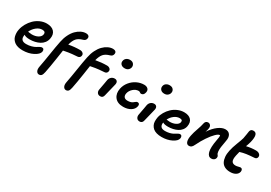

<svg xmlns="http://www.w3.org/2000/svg" viewBox="30 -1858 4382 3108"><g transform="rotate(30 2221.0 -304.5)"><path d="M266.1 -30.8Q221.2 -30.8 184.3 -40.3Q147.5 -49.8 122.1 -66.9Q96.7 -84 78.6 -108.2Q60.5 -132.3 52.7 -161.1Q44.9 -189.9 43.5 -223.1Q42 -256.3 49.8 -292Q61.5 -350.1 92.8 -405.8Q124 -461.4 168.7 -505.6Q213.4 -549.8 273.2 -576.9Q333 -604 396 -604Q488.8 -604 534.7 -554Q580.6 -503.9 563 -417Q554.2 -372.6 527.3 -337.9Q500.5 -303.2 461.4 -282.7Q422.4 -262.2 376.2 -251.7Q330.1 -241.2 278.8 -241.2Q203.1 -241.2 173.8 -267.1Q149.9 -147.9 268.1 -147.9Q320.3 -147.9 365.2 -160.9Q410.2 -173.8 434.6 -189Q459 -204.1 482.7 -217Q506.3 -230 521 -230Q544.4 -230 554 -213.9Q563.5 -197.8 559.1 -170.9Q547.9 -118.2 462.6 -74.5Q377.4 -30.8 266.1 -30.8ZM381.8 -481Q327.1 -481 276.6 -440.7Q226.1 -400.4 196.8 -337.9Q200.2 -337.9 224.4 -333.5Q248.5 -329.1 270 -329.1Q335 -329.1 381.8 -354.7Q428.7 -380.4 437 -420.9Q449.2 -481 381.8 -481Z M694.8 175.8Q663.6 175.8 646.5 144.3Q629.4 112.8 640.1 59.1Q662.6 -56.6 685.3 -204.1Q708 -351.6 729 -455.1Q744.1 -531.7 775.4 -595.2Q806.6 -658.7 847.2 -699.7Q887.7 -740.7 933.6 -762.9Q979.5 -785.2 1025.9 -785.2Q1056.2 -785.2 1074.2 -769.3Q1092.3 -753.4 1085.9 -722.2Q1078.6 -681.2 1032.7 -668.9Q957.5 -647.9 921.6 -606Q885.7 -564 864.7 -481.9Q971.2 -502 1074.7 -502Q1106.9 -502 1129.2 -482.9Q1151.4 -463.9 1145 -433.1Q1142.1 -414.6 1128.2 -402.1Q1114.3 -389.6 1092.8 -388.2Q1042 -385.3 996.3 -380.4Q950.7 -375.5 929 -371.8Q907.2 -368.2 875.2 -362.1Q843.3 -356 838.9 -355Q837.4 -346.2 814 -188.7Q790.5 -31.2 766.1 89.8Q755.9 139.2 739.5 157.5Q723.1 175.8 694.8 175.8ZM1198.7 175.8Q1167.5 175.8 1150.4 144.3Q1133.3 112.8 1144 59.1Q1166.5 -56.6 1189.2 -204.1Q1211.9 -351.6 1232.9 -455.1Q1248 -531.7 1279.3 -595.2Q1310.5 -658.7 1351.1 -699.7Q1391.6 -740.7 1437.5 -762.9Q1483.4 -785.2 1529.8 -785.2Q1560.1 -785.2 1578.1 -769.3Q1596.2 -753.4 1589.8 -722.2Q1582.5 -680.7 1537.1 -668.9Q1461.9 -647.9 1426 -606Q1390.1 -564 1369.1 -481.9Q1475.6 -502 1579.1 -502Q1611.3 -502 1633.3 -482.9Q1655.3 -463.9 1648.9 -433.1Q1646 -414.6 1632.1 -402.1Q1618.2 -389.6 1596.7 -388.2Q1545.9 -385.3 1500.2 -380.4Q1454.6 -375.5 1432.9 -371.8Q1411.1 -368.2 1379.2 -362.1Q1347.2 -356 1342.8 -355Q1341.3 -346.2 1317.9 -188.7Q1294.4 -31.2 1270 89.8Q1259.8 139.2 1243.4 157.5Q1227.1 175.8 1198.7 175.8ZM1845.7 -605Q1799.8 -605 1775.1 -631.1Q1750.5 -657.2 1758.8 -695.8Q1765.1 -729 1792.2 -748.5Q1819.3 -768.1 1856 -768.1Q1902.3 -768.1 1924.3 -739.7Q1946.3 -711.4 1939.9 -676.8Q1934.1 -647 1910.2 -626Q1886.2 -605 1845.7 -605ZM1729 -15.1Q1691.4 -15.1 1673.3 -41.7Q1655.3 -68.4 1663.1 -105Q1674.8 -164.6 1684.8 -223.4Q1694.8 -282.2 1697.8 -298.8Q1704.6 -335.4 1730.5 -358.6Q1756.3 -381.8 1793.9 -381.8Q1823.2 -381.8 1838.9 -362.3Q1854.5 -342.8 1848.1 -307.1Q1844.2 -285.6 1819.3 -189Q1794.4 -92.3 1790 -68.8Q1779.3 -15.1 1729 -15.1Z M2135.3 -53.2Q2027.3 -53.2 1976.8 -118.4Q1926.3 -183.6 1946.3 -282.2Q1960.9 -354 2007.8 -412.1Q2054.7 -470.2 2120.1 -502.2Q2185.5 -534.2 2256.3 -534.2Q2299.8 -534.2 2325.9 -510.3Q2352.1 -486.3 2343.3 -442.9Q2337.4 -412.6 2321.8 -396.7Q2306.2 -380.9 2282.7 -380.9Q2269.5 -380.9 2256.8 -391.8Q2244.1 -402.8 2229.5 -402.8Q2174.8 -402.8 2128.9 -361.6Q2083 -320.3 2072.3 -267.1Q2063.5 -224.6 2083 -199.2Q2102.5 -173.8 2148.4 -173.8Q2178.2 -173.8 2201.2 -180.2Q2224.1 -186.5 2237.3 -195.8Q2250.5 -205.1 2261 -214.1Q2271.5 -223.1 2282.2 -229.5Q2293 -235.8 2304.7 -235.8Q2326.2 -235.8 2335.9 -221.9Q2345.7 -208 2340.3 -180.2Q2328.6 -122.1 2271.7 -87.6Q2214.8 -53.2 2135.3 -53.2Z M2606.9 -569.8Q2561 -569.8 2536.9 -596.7Q2512.7 -623.5 2520 -662.1Q2526.4 -695.3 2553.2 -714.1Q2580.1 -732.9 2616.7 -732.9Q2663.1 -732.9 2685.8 -705.1Q2708.5 -677.2 2701.2 -642.1Q2696.3 -613.3 2671.9 -591.6Q2647.5 -569.8 2606.9 -569.8ZM2485.8 20Q2448.2 20 2430.2 -6.6Q2412.1 -33.2 2418.9 -70.8Q2431.6 -133.3 2442.9 -198.5Q2454.1 -263.7 2454.1 -265.1Q2461.4 -302.2 2487.3 -325.2Q2513.2 -348.1 2550.8 -348.1Q2580.1 -348.1 2595.7 -328.1Q2611.3 -308.1 2605 -272.9Q2601.1 -251 2576.2 -154.3Q2551.3 -57.6 2546.9 -35.2Q2535.6 20 2485.8 20Z M2918.9 59.1Q2865.2 59.1 2823.7 46.9Q2782.2 34.7 2756.8 12.7Q2731.4 -9.3 2716.3 -39.6Q2701.2 -69.8 2700 -105.5Q2698.7 -141.1 2705.6 -181.2Q2715.8 -234.4 2746.1 -286.4Q2776.4 -338.4 2819.8 -379.9Q2863.3 -421.4 2921.1 -446.8Q2979 -472.2 3040 -472.2Q3127.4 -472.2 3169.4 -426.5Q3211.4 -380.9 3195.8 -299.8Q3187.5 -258.8 3161.9 -227.1Q3136.2 -195.3 3098.9 -176Q3061.5 -156.7 3017.3 -147Q2973.1 -137.2 2924.8 -137.2Q2857.9 -137.2 2826.7 -158.2Q2817.4 -111.3 2838.6 -82.3Q2859.9 -53.2 2918 -53.2Q2959 -53.2 2994.4 -61.3Q3029.8 -69.3 3053 -80.8Q3076.2 -92.3 3095 -104Q3113.8 -115.7 3129.4 -123.8Q3145 -131.8 3156.7 -131.8Q3180.7 -131.8 3190.2 -114.7Q3199.7 -97.7 3194.8 -71.8Q3184.6 -21.5 3103.8 18.8Q3022.9 59.1 2918.9 59.1ZM3024.9 -353Q2972.7 -353 2925 -317.6Q2877.4 -282.2 2849.6 -226.1Q2892.1 -220.2 2911.6 -220.2Q2971.2 -220.2 3017.8 -243.9Q3064.5 -267.6 3072.8 -304.2Q3077.1 -329.6 3066.2 -341.3Q3055.2 -353 3024.9 -353Z M3790.5 -41Q3729.5 -41 3710 -116.2Q3690.4 -191.4 3718.8 -341.8Q3734.4 -413.1 3727.5 -439Q3724.6 -439.9 3719.7 -439.9Q3694.3 -439.9 3649.4 -396Q3604.5 -352.1 3551.5 -273.9Q3498.5 -195.8 3455.6 -106Q3438 -68.4 3419.7 -53.2Q3401.4 -38.1 3375.5 -38.1Q3332 -38.1 3318.4 -83.7Q3304.7 -129.4 3320.3 -200.2Q3332.5 -261.7 3360.6 -339.6Q3388.7 -417.5 3399.4 -473.1Q3403.8 -495.6 3419.2 -509.3Q3434.6 -522.9 3457.5 -522.9Q3487.3 -522.9 3503.9 -499Q3520.5 -475.1 3511.7 -433.1Q3506.8 -403.3 3493.7 -370.1Q3556.6 -464.8 3626.2 -515.9Q3695.8 -566.9 3756.3 -566.9Q3816.9 -566.9 3844 -523.2Q3871.1 -479.5 3856.4 -410.2Q3840.8 -328.6 3835 -282Q3829.1 -235.4 3832.3 -198.5Q3835.4 -161.6 3851.6 -144Q3861.3 -133.3 3864 -122.1Q3866.7 -110.8 3863.8 -92.8Q3858.9 -70.8 3839.8 -55.9Q3820.8 -41 3790.5 -41Z M4162.6 -4.9Q4102.5 -4.9 4060.8 -26.6Q4019 -48.3 3998.5 -87.2Q3978 -126 3973.1 -179.7Q3968.3 -233.4 3982.4 -296.9Q3997.1 -368.7 4032.2 -458.3Q4067.4 -547.9 4077.6 -586.9Q4086.4 -624 4091.8 -668.2Q4097.2 -712.4 4100.6 -727.1Q4105.5 -749.5 4119.1 -761.7Q4132.8 -773.9 4160.6 -773.9Q4206.5 -773.9 4219.7 -730.5Q4232.9 -687 4211.4 -596.2Q4197.8 -543.9 4178.7 -496.1Q4266.1 -517.1 4354.5 -517.1Q4397.5 -517.1 4421.9 -494.9Q4446.3 -472.7 4440.4 -441.9Q4437.5 -424.8 4425.5 -414.1Q4413.6 -403.3 4394.5 -401.9Q4303.2 -396 4246.6 -387.9Q4189.9 -379.9 4132.3 -361.8Q4123.5 -330.6 4113.8 -283.2Q4097.7 -205.6 4116 -172.4Q4134.3 -139.2 4186.5 -139.2Q4211.4 -139.2 4236.3 -147Q4261.2 -154.8 4272.5 -154.8Q4295.4 -154.8 4306.2 -138.7Q4316.9 -122.6 4312.5 -95.2Q4303.2 -53.2 4263.2 -29.1Q4223.1 -4.9 4162.6 -4.9Z"/></g></svg>

Font: Shantell Sans Irregular Bouncy
Style: Italic
Weight: 600
Italic angle: -11.31°
Designer: Stephen Nixon, Anya Danilova, Shantell Martin
Foundry: Arrow Type
Version: Version 1.006;[9816181b4]